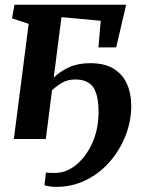

<svg xmlns="http://www.w3.org/2000/svg" viewBox="-20 -572 607 790"><path d="M201 -252.5Q228 -279 264.5 -295.5Q301 -312 351.5 -312Q411 -312 448 -289Q485 -266 502.5 -226.5Q520 -187 520 -136.5Q520 -74.5 497 -15Q474 44.5 432.5 92.5Q391 140.5 334.2 168.8Q277.5 197 210 197Q200.5 197 185 195Q169.5 193 163 190L169 138Q175 139 185.2 139.2Q195.5 139.5 206.5 139.5Q253 139.5 293.8 106Q334.5 72.5 360 15.8Q385.5 -41 385.5 -111Q385.5 -182.5 363 -213.8Q340.5 -245 290 -245Q257.5 -245 233.8 -230.5Q210 -216 194 -200.5L168.5 0H37L98 -474L29.5 -496.5L39.5 -552.5H499L458 -377H385L394.5 -486.5L233 -501.5Z"/></svg>

Font: Merriweather 24pt
Style: Bold Italic
Weight: 700
Italic angle: -7.8°
Designer: Eben Sorkin
Foundry: Eben Sorkin
Version: Version 2.101